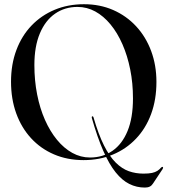

<svg xmlns="http://www.w3.org/2000/svg" viewBox="-20 -730 780 888"><path d="M368.5 -710.5Q442 -710.5 503.2 -683.8Q564.5 -657 609.5 -608.5Q654.5 -560 679 -494.2Q703.5 -428.5 703.5 -351Q703.5 -269.5 679 -203Q654.5 -136.5 609.2 -88.8Q564 -41 502.2 -15.2Q440.5 10.5 366.5 10.5Q291.5 10.5 229.8 -16Q168 -42.5 123.5 -91Q79 -139.5 55 -205.8Q31 -272 31 -352.5Q31 -432.5 55.8 -498.5Q80.5 -564.5 125.8 -611.8Q171 -659 232.8 -684.8Q294.5 -710.5 368.5 -710.5ZM595 -275Q595 -345.5 582.2 -409Q569.5 -472.5 546.2 -525.5Q523 -578.5 491 -617.2Q459 -656 420.5 -677Q382 -698 338.5 -698Q280 -698 235 -667Q190 -636 164.5 -575.8Q139 -515.5 139 -429Q139 -357.5 151.8 -293Q164.5 -228.5 188 -175.5Q211.5 -122.5 243.5 -83.5Q275.5 -44.5 314.2 -23Q353 -1.5 396.5 -1.5Q455.5 -1.5 500.2 -32.5Q545 -63.5 570 -124.2Q595 -185 595 -275ZM404.5 -185Q404 -187.5 404.5 -189.5Q405 -191.5 407 -192Q408.5 -192.5 410.2 -191Q412 -189.5 412.5 -187Q435.5 -108 461 -57.2Q486.5 -6.5 515.2 22Q544 50.5 575.8 61.8Q607.5 73 643.5 73Q668 73 683 69.8Q698 66.5 707.8 60.2Q717.5 54 725 45Q727.5 42.5 729.5 42Q731.5 41.5 733 42.5Q734.5 44 734.2 46.2Q734 48.5 732 52L687.5 119Q682 128 673 132.8Q664 137.5 650 137.5Q612 137.5 578.5 121Q545 104.5 515 67.2Q485 30 457.8 -32Q430.5 -94 404.5 -185Z"/></svg>

Font: Fraunces 96pt
Style: Regular
Weight: 400
Version: Version 1.000;[b76b70a41]